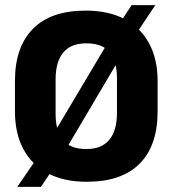

<svg xmlns="http://www.w3.org/2000/svg" viewBox="-20 -695 675 751"><path d="M319 16Q230.5 16 167.8 -16.8Q105 -49.5 71.8 -111Q38.5 -172.5 38.5 -259.5V-378.5Q38.5 -511 108.8 -582.2Q179 -653.5 315.5 -653.5Q404.5 -653.5 467 -620.5Q529.5 -587.5 563 -525.8Q596.5 -464 596.5 -378.5V-259.5Q596.5 -125.5 526.2 -54.8Q456 16 319 16ZM47.5 36 142 -101.5 175 -147 416.5 -553 441.5 -594 495 -675H587.5L497 -539.5L465 -495.5L223 -86L201.5 -55.5L140 36ZM317.5 -112Q378 -112 407.8 -148.5Q437.5 -185 437.5 -253V-388.5Q437.5 -454 409.5 -489.8Q381.5 -525.5 317.5 -525.5Q257 -525.5 227.2 -489.2Q197.5 -453 197.5 -385V-249.5Q197.5 -181.5 226.5 -146.8Q255.5 -112 317.5 -112Z"/></svg>

Font: Anek Odia
Style: Bold
Weight: 700
Designer: Yesha Goshar & Mahesh Sahu (Odia), Yesha Goshar (Latin)
Foundry: Ek Type
Version: Version 1.003